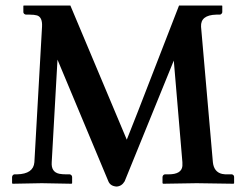

<svg xmlns="http://www.w3.org/2000/svg" viewBox="-20 -666 893 698"><path d="M710.9 -568.8 753.9 -76.2Q757.8 -40.5 787.6 -33.7Q797.4 -31.7 809.1 -32.2H823.2Q830.6 -30.3 831.1 -22.9V0L829.1 2Q828.1 2 694.8 0L573.2 2L570.8 0V-22.9Q572.3 -30.8 579.1 -32.2H592.8Q640.1 -32.2 643.1 -62.5Q643.6 -69.3 643.1 -76.2L611.8 -445.8L433.1 -6.8Q422.4 11.2 403.8 12.2Q381.3 10.7 374 -6.8Q373.5 -7.8 189 -449.2L168 -76.2Q165.5 -40.5 195.8 -34.2Q206.5 -32.2 220.2 -32.2H233.9Q241.2 -30.3 242.2 -22.9V0L240.2 2Q239.3 2 131.8 0L25.9 2L23.9 0V-22.9Q25.4 -30.8 32.2 -32.2H42Q101.6 -33.7 105 -76.2L132.8 -568.8Q134.8 -603.5 114.7 -609.9Q104.5 -612.8 87.9 -612.8H74.2Q66.4 -614.3 64.9 -621.1V-645L66.9 -646H235.8L440.9 -158.2Q473.1 -238.3 538.6 -408.2Q601.1 -570.3 630.9 -646H786.1L788.1 -645V-621.1Q786.1 -614.3 779.8 -612.8H766.1Q708.5 -611.3 710.9 -568.8Z"/></svg>

Font: Linux Libertine O
Style: Semibold
Weight: 700
Designer: Philipp H. Poll
Foundry: Philipp H. Poll
Version: Version 5.0.0